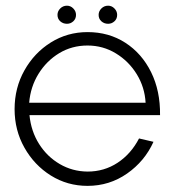

<svg xmlns="http://www.w3.org/2000/svg" viewBox="-20 -624 598 658"><path d="M280 13Q211 13 154.2 -22.5Q97.5 -58 63.8 -117.8Q30 -177.5 30 -250Q30 -323 63.8 -383Q97.5 -443 154.2 -478.5Q211 -514 280 -514Q353 -514 409.5 -477.5Q466 -441 497.8 -376.8Q529.5 -312.5 528.5 -229.5H81Q86.5 -174 114 -130.5Q141.5 -87 184.8 -61.8Q228 -36.5 280 -36Q337 -36 383 -66.2Q429 -96.5 456.5 -149.5L506 -138Q476 -71.5 415.5 -29.2Q355 13 280 13ZM80 -272H479Q476 -325 448.8 -369.5Q421.5 -414 377.2 -441Q333 -468 280 -468Q226.5 -468 183 -441.8Q139.5 -415.5 112 -371Q84.5 -326.5 80 -272ZM209.5 -542.5Q196 -542.5 186.5 -551Q177 -559.5 177 -573Q177 -585.5 186.5 -595Q196 -604.5 209.5 -604.5Q222 -604.5 231.2 -595Q240.5 -585.5 240.5 -573Q240.5 -559.5 231.2 -551Q222 -542.5 209.5 -542.5ZM350.5 -542.5Q337 -542.5 327.5 -551Q318 -559.5 318 -573Q318 -585.5 327.5 -595Q337 -604.5 350.5 -604.5Q363 -604.5 372.2 -595Q381.5 -585.5 381.5 -573Q381.5 -559.5 372.2 -551Q363 -542.5 350.5 -542.5Z"/></svg>

Font: Urbanist ExtraLight
Style: Regular
Weight: 200
Designer: Corey Hu
Foundry: Corey Hu
Version: Version 1.330; ttfautohint (v1.8.4.7-5d5b)